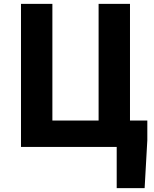

<svg xmlns="http://www.w3.org/2000/svg" viewBox="-20 -763 801 997"><path d="M586 214V0H89V-743H252V-137H492V-743H655V-137H745V-35L731 214Z"/></svg>

Font: Noto Sans KR ExtraBold
Style: Regular
Weight: 800
Designer: Ryoko NISHIZUKA  (kana, bopomofo & ideographs); Paul D. Hunt (Latin, Greek & Cyrillic); Sandoll Communications , Soo-you
Foundry: Adobe
Version: Version 2.004-H2;hotconv 1.0.118;makeotfexe 2.5.65603